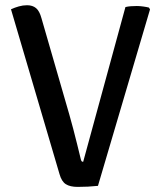

<svg xmlns="http://www.w3.org/2000/svg" viewBox="-20 -710 611 734"><path d="M459.5 -683Q469.5 -685.5 480.5 -686.2Q491.5 -687 503 -687Q514.5 -687 527.2 -685.2Q540 -683.5 549.5 -681L553.5 -674L354.5 0.5Q336 2.5 316.5 3.5Q297 4.5 277 4.5Q248 4.5 231.8 -5.8Q215.5 -16 207.5 -44.5L22 -674.5Q36 -681 51.8 -685.5Q67.5 -690 83.5 -690Q104.5 -690 117.8 -679Q131 -668 138.5 -640.5L245 -272Q252 -248 259.8 -218Q267.5 -188 275.2 -157.5Q283 -127 289 -101Q290.5 -95 292.5 -93.2Q294.5 -91.5 298 -91.5Z"/></svg>

Font: Signika Negative Light
Style: Regular
Weight: 400
Version: Version 2.001